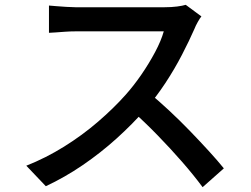

<svg xmlns="http://www.w3.org/2000/svg" viewBox="-20 -741 1040 796"><path d="M815 -673Q809 -666 800 -650Q791 -634 786 -621Q765 -573 734.5 -514Q704 -455 665.5 -396.5Q627 -338 585 -290Q530 -227 463.5 -167Q397 -107 323 -56.5Q249 -6 170 31L89 -54Q170 -86 245.5 -133Q321 -180 386 -236Q451 -292 500 -347Q534 -385 566 -431.5Q598 -478 623 -525Q648 -572 659 -611Q650 -611 622 -611Q594 -611 555.5 -611Q517 -611 475.5 -611Q434 -611 395.5 -611Q357 -611 329 -611Q301 -611 292 -611Q273 -611 250.5 -609.5Q228 -608 209.5 -606.5Q191 -605 183 -605V-718Q193 -717 213 -715.5Q233 -714 255 -712.5Q277 -711 292 -711Q303 -711 331.5 -711Q360 -711 398.5 -711Q437 -711 479 -711Q521 -711 559 -711Q597 -711 625 -711Q653 -711 663 -711Q691 -711 714 -714Q737 -717 750 -721ZM598 -356Q638 -323 682 -282Q726 -241 768 -197.5Q810 -154 846.5 -114Q883 -74 908 -43L820 35Q783 -15 735 -70Q687 -125 633 -180.5Q579 -236 525 -284Z"/></svg>

Font: Noto Sans SC Medium
Style: Regular
Weight: 500
Designer: Ryoko NISHIZUKA  (kana, bopomofo & ideographs); Paul D. Hunt (Latin, Greek & Cyrillic); Sandoll Communications , Soo-you
Foundry: Adobe
Version: Version 2.004-H2;hotconv 1.0.118;makeotfexe 2.5.65603